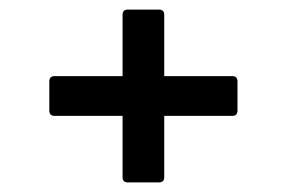

<svg xmlns="http://www.w3.org/2000/svg" viewBox="-20 -501 599 401"><path d="M247 -120Q236 -120 236 -131V-259H94Q83 -259 83 -270V-331Q83 -342 94 -342H236V-470Q236 -481 247 -481H312Q323 -481 323 -470V-342H465Q476 -342 476 -331V-270Q476 -259 465 -259H323V-131Q323 -120 312 -120Z"/></svg>

Font: Sofia Sans Extra Cond
Style: Bold
Weight: 700
Width: 1
Designer: Botio Nikoltchev, Ani Petrova
Foundry: lettersoup
Version: Version 4.100; ttfautohint (v1.8.3)